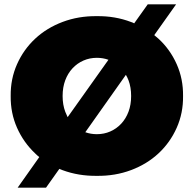

<svg xmlns="http://www.w3.org/2000/svg" viewBox="-20 -790 888 880"><path d="M657 -770H787L687 -629Q697 -621 707 -612Q760 -563 790 -495.5Q820 -428 819 -350Q820 -272 790 -204.5Q760 -137 707 -87.5Q654 -38 581 -10.5Q508 17 424 16Q340 17 267 -10Q259 -13 252 -16L191 70H61L160 -70Q150 -78 141 -87Q88 -137 58 -204.5Q28 -272 29 -350Q28 -428 58 -495.5Q88 -563 141 -612.5Q194 -662 267 -689.5Q340 -717 424 -716Q508 -717 581 -689Q588 -687 595 -683ZM581 -350Q581 -390 569 -422Q564 -435 557 -447L371 -184Q396 -175 424 -175Q457 -175 485.5 -187.5Q514 -200 535.5 -223Q557 -246 569 -278Q581 -310 581 -350ZM424 -525Q391 -525 362.5 -512.5Q334 -500 312.5 -477Q291 -454 279 -422Q267 -390 267 -350Q267 -310 279 -278Q284 -265 290 -253L477 -516Q452 -525 424 -525Z"/></svg>

Font: CMG Sans Black
Style: Regular
Weight: 900
Designer: Julieta Ulanovsky
Foundry: Julieta Ulanovsky
Version: Version 7.200